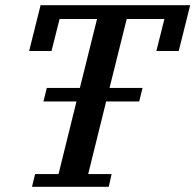

<svg xmlns="http://www.w3.org/2000/svg" viewBox="-20 -718 751 738"><path d="M115 -49H205L274 -328H147L160 -380H287L353 -645H209L178 -522H92L136 -698H711L667 -522H581L612 -645H467L401 -380H528L515 -328H388L319 -49H409L398 0H103Z"/></svg>

Font: IBM Plex Serif Medium
Style: Italic
Weight: 500
Italic angle: -14°
Designer: Mike Abbink, Paul van der Laan, Pieter van Rosmalen
Foundry: Bold Monday
Version: Version 2.5